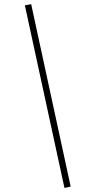

<svg xmlns="http://www.w3.org/2000/svg" viewBox="-20 -819 466 935"><path d="M131.8 -798.8 324.2 89.8 293.9 96.2 101.1 -793Z"/></svg>

Font: Fira Sans Compressed UltraLight
Style: Regular
Weight: 200
Width: 1
Designer: Carrois Corporate & Edenspiekermann AG
Foundry: Carrois Corporate GbR & Edenspiekermann AG
Version: Version 4.203;PS 004.203;hotconv 1.0.88;makeotf.lib2.5.64775